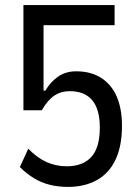

<svg xmlns="http://www.w3.org/2000/svg" viewBox="-20 -725 538 754"><path d="M247 9Q208 9 174.5 0.5Q141 -8 112 -26Q83 -44 58 -69L91 -141Q126 -105 163 -88.5Q200 -72 242 -72Q305 -72 338.5 -108.5Q372 -145 372 -224Q372 -296 342 -331.5Q312 -367 254 -367Q220 -367 194 -350Q168 -333 144 -292H72V-705H430V-626H151V-369H158Q178 -403 208 -424Q238 -445 279 -445Q337 -445 377.5 -419Q418 -393 438.5 -345.5Q459 -298 459 -231Q459 -151 433.5 -97.5Q408 -44 360 -17.5Q312 9 247 9Z"/></svg>

Font: Nunito Sans 7pt Condensed Medium
Style: Regular
Weight: 500
Width: 3
Designer: Vernon Adams
Foundry: Vernon Adams
Version: Version 3.101;gftools[0.9.27]